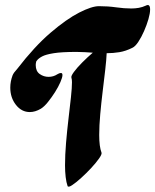

<svg xmlns="http://www.w3.org/2000/svg" viewBox="-20 -726 604 747"><path d="M495 -540Q469 -527 444.5 -523Q420 -519 395 -519Q394 -494 389.5 -455Q385 -416 379.5 -371Q374 -326 370 -281.5Q366 -237 366 -201Q366 -155 375 -132Q377 -126 365.5 -109.5Q354 -93 335 -72.5Q316 -52 295.5 -33.5Q275 -15 260.5 -5.5Q246 4 243 -2Q238 -16 235.5 -37Q233 -58 233 -83Q233 -123 237 -170.5Q241 -218 246.5 -264Q252 -310 256 -347.5Q260 -385 260 -406Q260 -417 258 -423Q255 -429 267.5 -446Q280 -463 300.5 -483.5Q321 -504 341 -521Q326 -522 310.5 -523Q295 -524 278 -524Q220 -524 189 -519Q158 -514 144 -506.5Q130 -499 124 -491Q122 -489 121 -487Q119 -479 119 -473Q119 -449 134.5 -438Q150 -427 169 -427Q188 -427 203 -437Q211 -442 217 -442Q223 -442 223 -434Q223 -425 215 -406.5Q207 -388 194 -367.5Q181 -347 166.5 -329Q152 -311 139 -303Q117 -290 96 -290Q64 -290 42 -318Q20 -346 20 -385Q20 -409 29 -433Q33 -443 47 -458Q114 -545 176.5 -598.5Q239 -652 288 -677Q337 -702 365 -702Q400 -702 431.5 -697.5Q463 -693 491 -693Q506 -693 520 -695.5Q534 -698 547 -704Q564 -713 564 -689Q564 -674 557.5 -651.5Q551 -629 540.5 -605Q530 -581 518 -563Q506 -545 495 -540Z"/></svg>

Font: Ga Maamli
Style: Regular
Weight: 400
Designer: Afotey Clement Nii Odai, Ama Asantewa Diaka, David Abbey-Thompson
Foundry: Sorkin Type Co.
Version: Version 1.000; ttfautohint (v1.8.4.7-5d5b)